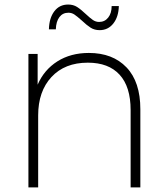

<svg xmlns="http://www.w3.org/2000/svg" viewBox="-20 -813 727 833"><path d="M222.2 -685.6H192.2Q193.3 -734.4 215.6 -763.9Q237.8 -793.3 275.6 -793.3Q297.8 -793.3 314.4 -782.8Q331.1 -772.2 353.3 -751.1Q371.1 -734.4 383.3 -726.1Q395.6 -717.8 410 -717.8Q434.4 -717.8 449.4 -736.7Q464.4 -755.6 464.4 -786.7H495.6Q494.4 -740 471.7 -711.1Q448.9 -682.2 412.2 -682.2Q390 -682.2 373.3 -692.8Q356.7 -703.3 334.4 -724.4Q314.4 -742.2 302.8 -750Q291.1 -757.8 276.7 -757.8Q252.2 -757.8 237.8 -738.9Q223.3 -720 222.2 -685.6ZM588.9 -338.9V0H546.7V-335.6Q546.7 -436.7 498.9 -488.9Q451.1 -541.1 361.1 -541.1Q261.1 -541.1 203.3 -478.9Q145.6 -416.7 145.6 -312.2V0H103.3V-578.9H143.3V-445.6Q171.1 -510 228.9 -546.7Q286.7 -583.3 365.6 -583.3Q468.9 -583.3 528.9 -520.6Q588.9 -457.8 588.9 -338.9Z"/></svg>

Font: Paperlogy 2 ExtraLight
Style: Regular
Weight: 250
Designer: redesigned by Lee Juim, glyphs from Gmarket Sans & Montserrat
Foundry: PT&
Version: Version 1.001